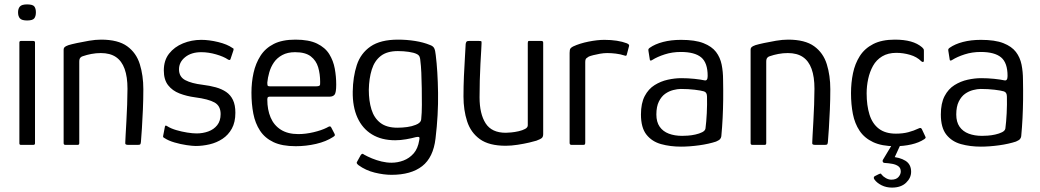

<svg xmlns="http://www.w3.org/2000/svg" viewBox="-20 -658 4724 872"><path d="M143 -602Q143 -584 135.5 -574.5Q128 -565 103 -565Q79 -565 70.5 -574.5Q62 -584 62 -602Q62 -619 70.5 -628.5Q79 -638 103 -638Q129 -638 136 -628.5Q143 -619 143 -602ZM139 -7Q139 0 131 0H75Q68 0 68 -7V-465Q68 -472 75 -472H131Q139 -472 139 -465Z M277 0Q269 0 269 -8Q269 -114 269 -220Q269 -326 269 -433Q269 -439 273 -443.5Q277 -448 291 -453Q304 -457 329.5 -462.5Q355 -468 384.5 -473Q414 -478 439 -478Q516 -478 557.5 -448Q599 -418 615 -366.5Q631 -315 631 -253Q631 -207 629 -160.5Q627 -114 624.5 -75Q622 -36 620 -13Q619 -4 616.5 -2Q614 0 605 0H562Q554 0 551 -2.5Q548 -5 549 -12Q549 -18 550.5 -44Q552 -70 554 -106.5Q556 -143 557.5 -182.5Q559 -222 559 -255Q559 -309 546 -345Q533 -381 506.5 -399Q480 -417 438 -417Q416 -417 395 -413Q374 -409 357 -403Q351 -402 345.5 -396.5Q340 -391 340 -378Q340 -322 340 -260Q340 -198 340 -134.5Q340 -71 340 -8Q340 0 333 0Z M729 -83Q730 -88 733.5 -87.5Q737 -87 741 -84Q757 -74 781 -67Q805 -60 830 -56Q855 -52 873 -52Q901 -52 926 -61Q951 -70 966.5 -89.5Q982 -109 982 -140Q982 -177 954.5 -192.5Q927 -208 866 -216Q828 -221 795.5 -233.5Q763 -246 743.5 -271Q724 -296 724 -338Q724 -384 748 -414.5Q772 -445 811 -461Q850 -477 894 -477Q930 -477 971 -467Q1012 -457 1036 -440Q1041 -438 1041 -435.5Q1041 -433 1040 -429L1027 -390Q1025 -382 1015 -388Q996 -401 961.5 -411Q927 -421 894 -421Q849 -421 821 -398.5Q793 -376 793 -343Q793 -309 821.5 -294Q850 -279 900 -273Q933 -269 960 -261.5Q987 -254 1007 -240.5Q1027 -227 1038 -204Q1049 -181 1049 -146Q1049 -103 1033 -74Q1017 -45 990.5 -27.5Q964 -10 932 -2.5Q900 5 869 5Q854 5 827 1Q800 -3 772.5 -11Q745 -19 727 -31Q723 -33 721.5 -35Q720 -37 721 -41Z M1122 -237Q1122 -284 1131.5 -327Q1141 -370 1163 -404.5Q1185 -439 1223.5 -458.5Q1262 -478 1322 -478Q1383 -478 1420 -460Q1457 -442 1475.5 -412Q1494 -382 1500.5 -346Q1507 -310 1507 -274Q1507 -237 1499.5 -228Q1492 -219 1477 -219H1204Q1201 -219 1197.5 -217Q1194 -215 1194 -206Q1194 -160 1209 -124.5Q1224 -89 1255.5 -69Q1287 -49 1335 -49Q1368 -49 1404 -57.5Q1440 -66 1464 -78Q1472 -83 1477 -84Q1482 -85 1486 -76L1499 -51Q1502 -45 1500.5 -42.5Q1499 -40 1493 -36Q1461 -15 1415.5 -4.5Q1370 6 1323 6Q1261 6 1222 -12.5Q1183 -31 1161 -64.5Q1139 -98 1130.5 -142Q1122 -186 1122 -237ZM1434 -286Q1434 -322 1425 -352.5Q1416 -383 1391.5 -402Q1367 -421 1320 -421Q1286 -421 1262 -408Q1238 -395 1224 -374.5Q1210 -354 1203 -329.5Q1196 -305 1194 -283Q1194 -273 1195.5 -269.5Q1197 -266 1205 -266H1417Q1427 -266 1431 -269Q1435 -272 1434 -286Z M1582 -242Q1583 -309 1600.5 -362.5Q1618 -416 1663 -447Q1708 -478 1788 -478Q1827 -478 1865 -472Q1903 -466 1932 -454Q1947 -449 1952 -439Q1957 -429 1959 -408Q1968 -336 1969.5 -236.5Q1971 -137 1958 -29Q1948 57 1897.5 96.5Q1847 136 1758 136Q1723 136 1682 126Q1641 116 1608 92Q1602 87 1600.5 83.5Q1599 80 1602 76Q1605 71 1610 61.5Q1615 52 1618 47Q1622 41 1625.5 40.5Q1629 40 1633 44Q1649 53 1669.5 61.5Q1690 70 1713 75.5Q1736 81 1758 81Q1786 81 1812.5 71Q1839 61 1858.5 39Q1878 17 1884 -21Q1884 -23 1884.5 -24.5Q1885 -26 1885 -28Q1886 -35 1881.5 -36Q1877 -37 1868 -35Q1850 -30 1824.5 -25.5Q1799 -21 1775 -21Q1713 -21 1669.5 -47.5Q1626 -74 1603.5 -123.5Q1581 -173 1582 -242ZM1655 -250Q1655 -200 1667 -161Q1679 -122 1707.5 -100Q1736 -78 1785 -78Q1807 -78 1829 -81Q1851 -84 1868 -91Q1892 -100 1893 -117Q1896 -145 1896 -181.5Q1896 -218 1895.5 -256.5Q1895 -295 1893.5 -328Q1892 -361 1889 -383Q1889 -390 1886 -399Q1883 -408 1872 -413Q1860 -419 1836.5 -422.5Q1813 -426 1787 -426Q1738 -426 1709.5 -404Q1681 -382 1668.5 -342Q1656 -302 1655 -250Z M2277 4Q2201 4 2159.5 -26Q2118 -56 2101.5 -107Q2085 -158 2085 -220Q2085 -266 2087 -312Q2089 -358 2091.5 -397Q2094 -436 2095 -459Q2097 -468 2100 -470Q2103 -472 2111 -472H2154Q2162 -472 2165 -471Q2168 -470 2167 -460Q2167 -454 2165.5 -429Q2164 -404 2162 -368Q2160 -332 2159 -292Q2158 -252 2158 -216Q2158 -141 2185.5 -98Q2213 -55 2277 -55Q2285 -55 2301.5 -56.5Q2318 -58 2335.5 -62Q2353 -66 2365 -72.5Q2377 -79 2377 -89V-463Q2377 -466 2378 -469Q2379 -472 2382 -472H2439Q2442 -472 2444.5 -470.5Q2447 -469 2447 -464V-49Q2447 -37 2441 -31.5Q2435 -26 2416 -19Q2407 -16 2383.5 -10.5Q2360 -5 2331 -0.5Q2302 4 2277 4Z M2725 -477Q2786 -477 2828 -461Q2833 -458 2835.5 -456Q2838 -454 2837 -449L2827 -411Q2826 -406 2823.5 -405Q2821 -404 2816 -406Q2798 -412 2777 -414.5Q2756 -417 2738 -417Q2722 -417 2705 -414Q2688 -411 2674.5 -407.5Q2661 -404 2654 -401Q2650 -398 2644 -394Q2638 -390 2638 -376V-11Q2638 -4 2636 -2Q2634 0 2629 0H2575Q2572 0 2569.5 -2Q2567 -4 2567 -9V-418Q2567 -433 2571 -438Q2575 -443 2583 -447Q2613 -461 2653 -469Q2693 -477 2725 -477Z M3073 8Q3024 8 2982.5 -3.5Q2941 -15 2916 -46.5Q2891 -78 2891 -138Q2891 -189 2908 -221.5Q2925 -254 2953 -271.5Q2981 -289 3013 -296Q3045 -303 3074 -303Q3104 -303 3133 -300Q3162 -297 3180 -293Q3194 -290 3194 -313Q3194 -373 3164.5 -397.5Q3135 -422 3072 -422Q3033 -422 2999 -411Q2965 -400 2943 -386Q2937 -382 2934 -383Q2931 -384 2931 -389L2925 -427Q2924 -433 2925.5 -435.5Q2927 -438 2931 -441Q2955 -458 2991.5 -467.5Q3028 -477 3073 -477Q3137 -477 3175 -462Q3213 -447 3232 -422Q3251 -397 3257.5 -364.5Q3264 -332 3264 -296Q3265 -247 3264.5 -205Q3264 -163 3262 -122.5Q3260 -82 3256 -39Q3255 -32 3250.5 -26.5Q3246 -21 3232 -15Q3217 -10 3197 -5.5Q3177 -1 3155 2Q3133 5 3112 6.5Q3091 8 3073 8ZM3078 -41Q3087 -41 3103.5 -42Q3120 -43 3138 -47Q3156 -51 3169 -57.5Q3182 -64 3184 -74Q3188 -104 3190 -144Q3192 -184 3191 -219Q3191 -239 3177 -243Q3164 -247 3135 -250.5Q3106 -254 3072 -254Q3057 -254 3037.5 -249Q3018 -244 3001 -232Q2984 -220 2972.5 -197Q2961 -174 2961 -138Q2961 -104 2976 -82.5Q2991 -61 3017.5 -51Q3044 -41 3078 -41Z M3397 0Q3389 0 3389 -8Q3389 -114 3389 -220Q3389 -326 3389 -433Q3389 -439 3393 -443.5Q3397 -448 3411 -453Q3424 -457 3449.5 -462.5Q3475 -468 3504.5 -473Q3534 -478 3559 -478Q3636 -478 3677.5 -448Q3719 -418 3735 -366.5Q3751 -315 3751 -253Q3751 -207 3749 -160.5Q3747 -114 3744.5 -75Q3742 -36 3740 -13Q3739 -4 3736.5 -2Q3734 0 3725 0H3682Q3674 0 3671 -2.5Q3668 -5 3669 -12Q3669 -18 3670.5 -44Q3672 -70 3674 -106.5Q3676 -143 3677.5 -182.5Q3679 -222 3679 -255Q3679 -309 3666 -345Q3653 -381 3626.5 -399Q3600 -417 3558 -417Q3536 -417 3515 -413Q3494 -409 3477 -403Q3471 -402 3465.5 -396.5Q3460 -391 3460 -378Q3460 -322 3460 -260Q3460 -198 3460 -134.5Q3460 -71 3460 -8Q3460 0 3453 0Z M4045 6Q3985 6 3945.5 -12.5Q3906 -31 3884 -64Q3862 -97 3853.5 -140.5Q3845 -184 3845 -235Q3845 -282 3854 -325.5Q3863 -369 3885 -403.5Q3907 -438 3946 -458Q3985 -478 4044 -478Q4086 -478 4116.5 -469.5Q4147 -461 4168 -443Q4173 -438 4174.5 -435.5Q4176 -433 4176 -427V-383Q4176 -377 4172 -376.5Q4168 -376 4164 -380Q4144 -400 4113 -409Q4082 -418 4051 -418Q4013 -418 3986.5 -402Q3960 -386 3945 -359Q3930 -332 3923 -299.5Q3916 -267 3916 -234Q3916 -179 3929 -137.5Q3942 -96 3971.5 -73.5Q4001 -51 4049 -51Q4080 -51 4105 -57.5Q4130 -64 4153 -75Q4163 -80 4167 -71L4182 -39Q4185 -34 4183.5 -31.5Q4182 -29 4178 -26Q4154 -10 4119 -2Q4084 6 4045 6ZM4118 122Q4118 150 4095 172Q4072 194 4031 194Q4005 194 3984 183.5Q3963 173 3952 158Q3948 153 3948.5 148.5Q3949 144 3953 142L3971 133Q3978 130 3980 130.5Q3982 131 3984 135Q3991 144 4003.5 151Q4016 158 4028 158Q4050 158 4060.5 146Q4071 134 4071 121Q4071 105 4060 97Q4049 89 4032 86Q4015 83 3998 82Q3992 82 3989.5 77Q3987 72 3991 66L4027 6Q4030 1 4033.5 0Q4037 -1 4040 -1H4061Q4071 -1 4066 7L4037 70L4026 54Q4066 56 4092 72Q4118 88 4118 122Z M4435 8Q4386 8 4344.5 -3.5Q4303 -15 4278 -46.5Q4253 -78 4253 -138Q4253 -189 4270 -221.5Q4287 -254 4315 -271.5Q4343 -289 4375 -296Q4407 -303 4436 -303Q4466 -303 4495 -300Q4524 -297 4542 -293Q4556 -290 4556 -313Q4556 -373 4526.5 -397.5Q4497 -422 4434 -422Q4395 -422 4361 -411Q4327 -400 4305 -386Q4299 -382 4296 -383Q4293 -384 4293 -389L4287 -427Q4286 -433 4287.5 -435.5Q4289 -438 4293 -441Q4317 -458 4353.5 -467.5Q4390 -477 4435 -477Q4499 -477 4537 -462Q4575 -447 4594 -422Q4613 -397 4619.5 -364.5Q4626 -332 4626 -296Q4627 -247 4626.5 -205Q4626 -163 4624 -122.5Q4622 -82 4618 -39Q4617 -32 4612.5 -26.5Q4608 -21 4594 -15Q4579 -10 4559 -5.5Q4539 -1 4517 2Q4495 5 4474 6.5Q4453 8 4435 8ZM4440 -41Q4449 -41 4465.5 -42Q4482 -43 4500 -47Q4518 -51 4531 -57.5Q4544 -64 4546 -74Q4550 -104 4552 -144Q4554 -184 4553 -219Q4553 -239 4539 -243Q4526 -247 4497 -250.5Q4468 -254 4434 -254Q4419 -254 4399.5 -249Q4380 -244 4363 -232Q4346 -220 4334.5 -197Q4323 -174 4323 -138Q4323 -104 4338 -82.5Q4353 -61 4379.5 -51Q4406 -41 4440 -41Z"/></svg>

Font: Glory
Style: Regular
Weight: 400
Designer: Robert Leuschke
Foundry: Robert Leuschke
Version: Version 1.011